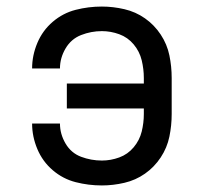

<svg xmlns="http://www.w3.org/2000/svg" viewBox="-20 -558 616 586"><path d="M291 8Q325 8 359.5 0Q394 -8 422.5 -28Q451 -48 470.5 -77.5Q490 -107 497 -141Q504 -175 504 -210V-320Q504 -355 497 -389Q490 -423 470.5 -452.5Q451 -482 422.5 -502Q394 -522 359.5 -530Q325 -538 291 -538Q250 -538 211 -528Q172 -518 141 -491.5Q110 -465 94 -427Q78 -389 78 -349H163Q163 -349 163 -349Q163 -349 163 -349Q163 -381 180 -410Q197 -439 227.5 -451Q258 -463 291 -463Q318 -463 344 -453.5Q370 -444 388 -422.5Q406 -401 412.5 -374Q419 -347 419 -320V-303H184V-227H419V-210Q419 -183 412.5 -156.5Q406 -130 388 -108.5Q370 -87 344 -77.5Q318 -68 291 -68Q258 -68 227.5 -79.5Q197 -91 180 -120Q163 -149 163 -181Q163 -181 163 -181Q163 -181 163 -181H78Q78 -141 94 -103Q110 -65 141 -38.5Q172 -12 211 -2Q250 8 291 8Z"/></svg>

Font: Iosevka Sparkle
Style: Regular
Weight: 400
Designer: Belleve Invis
Foundry: Belleve Invis
Version: Version 4.5.0; ttfautohint (v1.8.3)